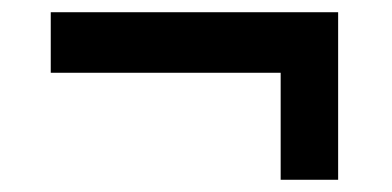

<svg xmlns="http://www.w3.org/2000/svg" viewBox="-20 -407 641 314"><path d="M533 -387V-113H439V-288H63V-387Z"/></svg>

Font: IngvarSans
Style: Regular
Weight: 600
Version: Version 3.000